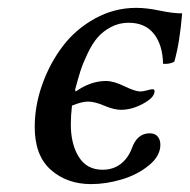

<svg xmlns="http://www.w3.org/2000/svg" viewBox="-20 -461 486 491"><path d="M68.8 -136.2Q68.8 -190.9 88.1 -245.1Q107.4 -299.3 140.6 -343Q173.8 -386.7 223.1 -413.8Q272.5 -440.9 328.1 -440.9Q355.5 -440.9 388.7 -433.8Q421.9 -426.8 445.8 -426.8Q439.9 -353 425.8 -303.2Q413.6 -296.4 397 -297.9Q396 -346.2 373.5 -374.5Q351.1 -402.8 309.1 -402.8Q284.2 -402.8 263.7 -391.8Q243.2 -380.9 229.5 -365Q215.8 -349.1 203.9 -324Q191.9 -298.8 185.5 -278.8Q179.2 -258.8 171.9 -231L173.8 -227.1Q211.9 -253.9 251 -253.9Q270.5 -253.9 298.1 -240.5Q325.7 -227.1 338.9 -227.1Q345.7 -227.1 356.2 -230Q366.7 -232.9 370.1 -232.9Q376.5 -232.9 375 -225.1Q373.5 -210.9 345.5 -195.6Q317.4 -180.2 289.1 -180.2Q271.5 -180.2 246.8 -190.7Q222.2 -201.2 205.1 -201.2Q189 -201.2 164.1 -190.9Q161.1 -165.5 161.1 -143.1Q161.1 -92.3 181.6 -59.6Q202.1 -26.9 242.2 -26.9Q269 -26.9 288.3 -41.5Q307.6 -56.2 316.9 -81.1Q330.6 -120.1 362.8 -120.1Q376.5 -120.1 383.3 -111.8Q390.1 -103.5 390.1 -90.8Q390.1 -62 360.8 -38.1Q331.5 -14.2 291.5 -2.2Q251.5 9.8 212.9 9.8Q151.4 9.8 110.1 -26.6Q68.8 -63 68.8 -136.2Z"/></svg>

Font: Common Serif Medium
Style: Italic
Weight: 500
Italic angle: -12°
Designer: Philipp H. Poll, Khaled Hosny
Foundry: Stefan Peev, Context Ltd.
Version: Version 1.026